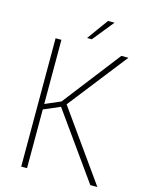

<svg xmlns="http://www.w3.org/2000/svg" viewBox="-131 -973 799 1052"><g transform="rotate(15 268.5 -447.0)"><path d="M95 -728H128V-364L216 -402L468 -728H508L247 -394L527 0H487L221 -373L128 -333V0H95ZM261 -774 348 -894H385L288 -774Z"/></g></svg>

Font: Murecho ExtraLight
Style: Regular
Weight: 200
Designer: Neil Summerour
Foundry: Positype
Version: Version 1.010; ttfautohint (v1.8.3)